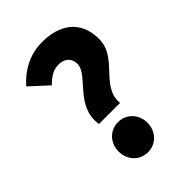

<svg xmlns="http://www.w3.org/2000/svg" viewBox="-231 -882 997 997"><g transform="rotate(-45 268.0 -383.0)"><path d="M176 -270H331C318 -402 489 -443 489 -582C489 -721 392 -780 268 -780C178 -780 102 -738 47 -675L145 -585C176 -616 205 -637 246 -637C287 -637 318 -614 318 -570C318 -488 152 -424 176 -270ZM253 14C314 14 359 -35 359 -97C359 -158 314 -207 253 -207C191 -207 147 -158 147 -97C147 -35 191 14 253 14Z"/></g></svg>

Font: Noto Sans CJK KR Black
Style: Regular
Weight: 900
Designer: Ryoko NISHIZUKA (kana & ideographs); Paul D. Hunt (Latin, Greek & Cyrillic); Wenlong ZHANG (bopomofo); Sandoll Communica
Foundry: Adobe Systems Incorporated
Version: Version 1.004;PS 1.004;hotconv 1.0.82;makeotf.lib2.5.63406